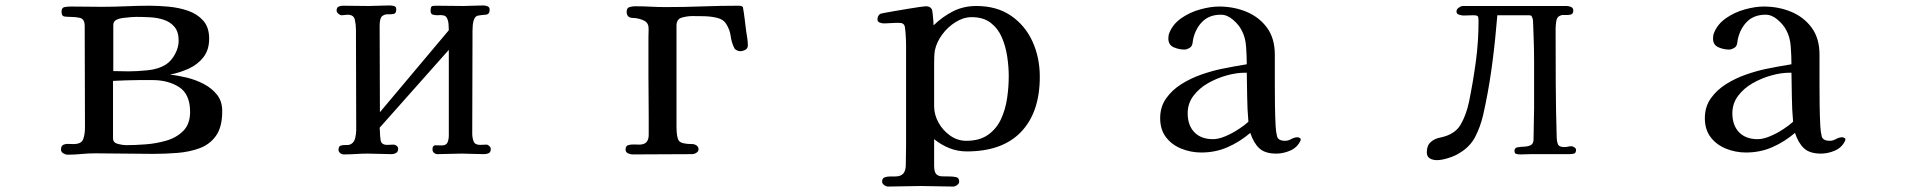

<svg xmlns="http://www.w3.org/2000/svg" viewBox="-20 -564 7040 705"><path d="M678 -153Q678 -218 638 -244Q598 -270 539 -270H491Q467 -270 443 -269Q419 -268 395 -267V-56Q395 -40 413 -35.5Q431 -31 443 -31Q475 -31 515 -34Q555 -37 592 -48Q629 -59 653.5 -84Q678 -109 678 -153ZM636 -414Q636 -447 621 -465Q606 -483 582.5 -491Q559 -499 532 -500.5Q505 -502 481 -502Q476 -502 470.5 -501.5Q465 -501 460 -501Q451 -500 435.5 -498.5Q420 -497 408 -491.5Q396 -486 396 -472V-303Q410 -303 424.5 -302.5Q439 -302 452 -302Q483 -302 522.5 -306Q562 -310 589 -327Q609 -340 622.5 -365Q636 -390 636 -414ZM796 -156Q796 -98 773.5 -66Q751 -34 713.5 -20Q676 -6 631 -2.5Q586 1 542 1Q489 1 435.5 0Q382 -1 329 -1Q304 -1 279 1.5Q254 4 228 4Q221 4 212.5 -1Q204 -6 204 -15Q204 -28 212 -32Q220 -36 231 -35.5Q242 -35 250 -35Q279 -35 285.5 -53Q292 -71 292 -95Q292 -188 291.5 -281Q291 -374 291 -468Q291 -494 274.5 -498Q258 -502 238 -502Q226 -502 216 -503.5Q206 -505 206 -521Q206 -536 217 -538Q228 -540 240 -540Q269 -540 297.5 -539.5Q326 -539 355 -539Q399 -539 443 -541Q487 -543 530 -543Q562 -543 599.5 -539.5Q637 -536 670.5 -524.5Q704 -513 726 -488.5Q748 -464 748 -422Q748 -381 727 -354Q706 -327 673 -312Q640 -297 604 -290Q633 -287 666 -279Q699 -271 728.5 -255.5Q758 -240 777 -216Q796 -192 796 -156Z M1782 -17Q1782 -5 1774.5 -1.5Q1767 2 1757 2Q1736 2 1715.5 1Q1695 0 1675 0Q1653 0 1630.5 1Q1608 2 1586 2Q1579 2 1573.5 -3Q1568 -8 1568 -15Q1568 -31 1580 -30.5Q1592 -30 1602 -30Q1619 -30 1623.5 -41.5Q1628 -53 1628 -67V-381L1374 -95L1375 -82Q1375 -67 1377.5 -49.5Q1380 -32 1402 -32Q1408 -32 1413.5 -32.5Q1419 -33 1426 -33Q1431 -33 1436.5 -28.5Q1442 -24 1442 -18Q1442 -7 1434.5 -2.5Q1427 2 1417 2Q1395 2 1374 1Q1353 0 1331 0Q1309 0 1286.5 1.5Q1264 3 1242 3Q1235 3 1229 -2Q1223 -7 1223 -14Q1223 -27 1231.5 -29.5Q1240 -32 1251 -31.5Q1262 -31 1269 -35Q1281 -42 1284.5 -58Q1288 -74 1288 -87Q1288 -179 1287.5 -271.5Q1287 -364 1287 -456Q1287 -473 1283 -491.5Q1279 -510 1256 -510Q1251 -510 1245.5 -509Q1240 -508 1235 -508Q1229 -508 1222.5 -513.5Q1216 -519 1216 -525Q1216 -536 1223 -539.5Q1230 -543 1239 -543Q1262 -543 1285.5 -542.5Q1309 -542 1332 -542Q1352 -542 1371.5 -543Q1391 -544 1410 -544Q1418 -544 1426.5 -542Q1435 -540 1435 -530Q1435 -515 1426 -513Q1417 -511 1404.5 -511.5Q1392 -512 1383 -504.5Q1374 -497 1374 -469L1375 -152L1628 -453Q1628 -463 1627 -475.5Q1626 -488 1621 -498Q1616 -508 1603 -508Q1599 -509 1594.5 -508.5Q1590 -508 1586 -508Q1576 -508 1568.5 -510.5Q1561 -513 1561 -525Q1561 -528 1561.5 -531.5Q1562 -535 1563 -538Q1565 -542 1572 -542.5Q1579 -543 1582 -543Q1607 -543 1632 -542.5Q1657 -542 1682 -542Q1700 -542 1718 -543Q1736 -544 1754 -544Q1762 -544 1770 -541Q1778 -538 1778 -528Q1778 -511 1763 -510Q1748 -509 1737 -507Q1727 -506 1722 -495.5Q1717 -485 1716 -472.5Q1715 -460 1715 -451L1714 -73Q1714 -58 1719 -45Q1724 -32 1743 -32Q1748 -32 1754 -32.5Q1760 -33 1766 -33Q1771 -33 1776.5 -28Q1782 -23 1782 -17Z M2726 -397Q2726 -386 2716.5 -381Q2707 -376 2698 -376Q2692 -376 2685 -379.5Q2678 -383 2676 -388Q2666 -408 2663 -431.5Q2660 -455 2646 -477Q2636 -493 2613 -498.5Q2590 -504 2565 -504.5Q2540 -505 2522 -505Q2504 -505 2484 -499.5Q2464 -494 2464 -470V-99Q2464 -59 2473 -47Q2482 -35 2522 -35Q2530 -35 2537.5 -30Q2545 -25 2545 -16Q2545 -8 2537 -3Q2529 2 2521 2Q2466 2 2411.5 2.5Q2357 3 2302 3Q2295 3 2286 -1Q2277 -5 2277 -15Q2277 -28 2286.5 -31Q2296 -34 2308 -33.5Q2320 -33 2328 -33Q2362 -33 2362 -69V-137Q2361 -210 2361 -283Q2361 -356 2361 -429Q2361 -438 2361.5 -447.5Q2362 -457 2361 -467Q2358 -484 2339 -491Q2320 -498 2305 -498Q2281 -498 2281 -521Q2281 -535 2291.5 -538Q2302 -541 2312 -541Q2341 -541 2369 -539.5Q2397 -538 2426 -538Q2493 -538 2559.5 -540.5Q2626 -543 2693 -543Q2702 -543 2707 -539Q2709 -537 2708 -537Q2712 -515 2714.5 -493Q2717 -471 2720 -449Q2722 -436 2724 -423Q2726 -410 2726 -397Z M3684 -284Q3684 -318 3678.5 -355.5Q3673 -393 3659 -426Q3645 -459 3618 -480Q3591 -501 3548 -501Q3518 -501 3489 -483Q3460 -465 3439.5 -437Q3419 -409 3413 -380Q3411 -369 3410.5 -356.5Q3410 -344 3410 -332Q3410 -292 3410 -253Q3410 -214 3410 -174Q3410 -143 3426 -114Q3442 -85 3469 -66Q3496 -47 3528 -47Q3577 -47 3608 -69Q3639 -91 3655.5 -126.5Q3672 -162 3678 -203.5Q3684 -245 3684 -284ZM3798 -282Q3798 -152 3729.5 -80Q3661 -8 3530 -8Q3496 -8 3466 -20Q3436 -32 3410 -53V44Q3410 67 3417.5 75Q3425 83 3438.5 83.5Q3452 84 3469 84Q3480 84 3491 86.5Q3502 89 3502 103Q3502 110 3494.5 115.5Q3487 121 3480 121Q3450 121 3420.5 120Q3391 119 3361 119Q3331 119 3301 120Q3271 121 3241 121Q3234 121 3226.5 115.5Q3219 110 3219 103Q3219 91 3227.5 87.5Q3236 84 3247.5 84Q3259 84 3266 84Q3288 84 3297 73Q3306 62 3306 41Q3306 22 3306.5 4Q3307 -14 3307 -33V-346Q3307 -371 3307 -395.5Q3307 -420 3305 -444Q3304 -452 3303 -462.5Q3302 -473 3295 -477Q3291 -480 3282.5 -480Q3274 -480 3269 -480Q3259 -480 3248 -479Q3237 -478 3226 -478Q3219 -478 3210.5 -481Q3202 -484 3202 -493Q3202 -506 3212 -513Q3213 -514 3229 -517Q3245 -520 3268.5 -524Q3292 -528 3316 -532Q3340 -536 3357.5 -538.5Q3375 -541 3379 -541Q3386 -541 3391.5 -539Q3397 -537 3401 -531Q3403 -529 3404.5 -515.5Q3406 -502 3407 -488.5Q3408 -475 3408 -471Q3441 -503 3479.5 -522.5Q3518 -542 3565 -542Q3640 -542 3692 -506.5Q3744 -471 3771 -412Q3798 -353 3798 -282Z M4564 -117Q4560 -162 4559.5 -207Q4559 -252 4558 -297H4551Q4520 -297 4484 -287Q4448 -277 4415.5 -258.5Q4383 -240 4362 -212Q4341 -184 4341 -148Q4341 -104 4365.5 -78.5Q4390 -53 4434 -53Q4454 -53 4479 -63.5Q4504 -74 4527 -89Q4550 -104 4564 -117ZM4756 -53Q4756 -49 4755 -47Q4743 -22 4717.5 -11Q4692 0 4666 0Q4625 0 4604 -19.5Q4583 -39 4571 -76Q4532 -43 4487.5 -23.5Q4443 -4 4391 -4Q4353 -4 4318 -18Q4283 -32 4261.5 -60Q4240 -88 4240 -130Q4240 -172 4262 -203Q4284 -234 4318.5 -255.5Q4353 -277 4392 -290.5Q4431 -304 4465 -311Q4488 -316 4511.5 -320Q4535 -324 4558 -328Q4558 -356 4555.5 -392Q4553 -428 4539 -453Q4529 -473 4507.5 -491.5Q4486 -510 4463 -510Q4421 -510 4395.5 -485Q4370 -460 4361 -420Q4360 -416 4359.5 -410Q4359 -404 4357 -399Q4355 -392 4346 -387Q4337 -382 4329 -382Q4309 -382 4289.5 -390.5Q4270 -399 4270 -423Q4270 -435 4274 -444Q4287 -476 4318 -497.5Q4349 -519 4387 -529.5Q4425 -540 4456 -540Q4511 -540 4557.5 -520.5Q4604 -501 4632.5 -462Q4661 -423 4661 -363Q4661 -336 4661 -308.5Q4661 -281 4661 -254Q4661 -215 4661.5 -176.5Q4662 -138 4664 -100Q4665 -81 4669 -64Q4673 -47 4699 -47Q4710 -47 4721.5 -53.5Q4733 -60 4745 -60Q4747 -60 4751.5 -58Q4756 -56 4756 -53Z M5767 -14Q5767 -2 5759.5 0Q5752 2 5743 2H5602Q5592 2 5582.5 2.5Q5573 3 5563 3Q5556 3 5548.5 1.5Q5541 0 5541 -10Q5541 -21 5551.5 -23Q5562 -25 5576 -25.5Q5590 -26 5600.5 -31Q5611 -36 5611 -53Q5611 -82 5612 -110.5Q5613 -139 5613 -167V-315Q5613 -321 5613 -340.5Q5613 -360 5612.5 -385.5Q5612 -411 5611 -435.5Q5610 -460 5609.5 -476.5Q5609 -493 5608 -495Q5606 -501 5604 -504.5Q5602 -508 5594 -508H5478Q5477 -497 5476 -486Q5475 -475 5474 -464Q5467 -383 5455.5 -302.5Q5444 -222 5426 -142Q5416 -99 5397 -62Q5378 -25 5339 -2Q5324 8 5299 16Q5274 24 5256 24Q5241 24 5230 17.5Q5219 11 5219 -5Q5219 -29 5233 -42Q5247 -55 5269 -59Q5322 -70 5343 -106Q5364 -142 5374 -190Q5389 -263 5399 -337Q5409 -411 5409 -486Q5409 -500 5406.5 -504Q5404 -508 5389 -508Q5381 -508 5372 -507.5Q5363 -507 5354 -507Q5347 -507 5337.5 -510Q5328 -513 5328 -522Q5328 -530 5336.5 -536Q5345 -542 5352 -542H5732Q5740 -542 5748.5 -538.5Q5757 -535 5757 -525Q5757 -513 5747.5 -510.5Q5738 -508 5727 -509Q5716 -510 5710 -507Q5697 -503 5694.5 -486.5Q5692 -470 5692 -458Q5692 -358 5692.5 -258.5Q5693 -159 5696 -59Q5697 -41 5701.5 -32.5Q5706 -24 5725 -24Q5731 -24 5737.5 -25.5Q5744 -27 5750 -27Q5755 -27 5761 -23Q5767 -19 5767 -14Z M6564 -117Q6560 -162 6559.5 -207Q6559 -252 6558 -297H6551Q6520 -297 6484 -287Q6448 -277 6415.5 -258.5Q6383 -240 6362 -212Q6341 -184 6341 -148Q6341 -104 6365.5 -78.5Q6390 -53 6434 -53Q6454 -53 6479 -63.5Q6504 -74 6527 -89Q6550 -104 6564 -117ZM6756 -53Q6756 -49 6755 -47Q6743 -22 6717.5 -11Q6692 0 6666 0Q6625 0 6604 -19.5Q6583 -39 6571 -76Q6532 -43 6487.5 -23.5Q6443 -4 6391 -4Q6353 -4 6318 -18Q6283 -32 6261.5 -60Q6240 -88 6240 -130Q6240 -172 6262 -203Q6284 -234 6318.5 -255.5Q6353 -277 6392 -290.5Q6431 -304 6465 -311Q6488 -316 6511.5 -320Q6535 -324 6558 -328Q6558 -356 6555.5 -392Q6553 -428 6539 -453Q6529 -473 6507.5 -491.5Q6486 -510 6463 -510Q6421 -510 6395.5 -485Q6370 -460 6361 -420Q6360 -416 6359.5 -410Q6359 -404 6357 -399Q6355 -392 6346 -387Q6337 -382 6329 -382Q6309 -382 6289.5 -390.5Q6270 -399 6270 -423Q6270 -435 6274 -444Q6287 -476 6318 -497.5Q6349 -519 6387 -529.5Q6425 -540 6456 -540Q6511 -540 6557.5 -520.5Q6604 -501 6632.5 -462Q6661 -423 6661 -363Q6661 -336 6661 -308.5Q6661 -281 6661 -254Q6661 -215 6661.5 -176.5Q6662 -138 6664 -100Q6665 -81 6669 -64Q6673 -47 6699 -47Q6710 -47 6721.5 -53.5Q6733 -60 6745 -60Q6747 -60 6751.5 -58Q6756 -56 6756 -53Z"/></svg>

Font: Kaisei HarunoUmi Medium
Style: Regular
Weight: 500
Designer: Font-Kai, 金井和夫
Foundry: KAZUO KANAI
Version: Version 5.003